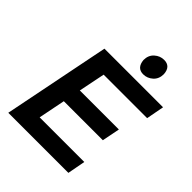

<svg xmlns="http://www.w3.org/2000/svg" viewBox="-250 -1049 1186 1186"><g transform="rotate(45 342.5 -456.0)"><path d="M454 -757Q399 -757 393 -821Q393 -863 420.5 -887.5Q448 -912 483 -912Q540 -912 544 -848Q544 -806 516.5 -781.5Q489 -757 454 -757ZM558 0H33L173 -700H685L663 -583H283L248 -410H589L566 -293H225L190 -117H580Z"/></g></svg>

Font: Argentum Sans Medium
Style: Italic
Weight: 500
Italic angle: -11°
Designer: Julieta Ulanovsky (font), Cristiano Sobral (main changes and remaster)
Foundry: Julieta Ulanovsky (font), Cristiano Sobral (main changes and remaster)
Version: Version 2.007;June 15, 2022;FontCreator 14.0.0.2814 64-bit; 